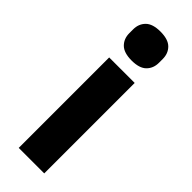

<svg xmlns="http://www.w3.org/2000/svg" viewBox="-251 -769 788 788"><g transform="rotate(45 143.0 -374.5)"><path d="M143 -581Q98 -581 77.5 -601.5Q57 -622 57 -654V-676Q57 -708 77.5 -728.5Q98 -749 143 -749Q188 -749 208.5 -728.5Q229 -708 229 -676V-654Q229 -622 208.5 -601.5Q188 -581 143 -581ZM69 -525H217V0H69Z"/></g></svg>

Font: IBM Plex Arabic
Style: Bold
Weight: 700
Designer: Mike Abbink, Paul van der Laan, Pieter van Rosmalen, Wael Morcos, Khajak Apelian
Foundry: Bold Monday
Version: Version 1.0